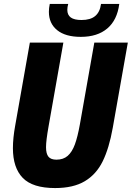

<svg xmlns="http://www.w3.org/2000/svg" viewBox="-20 -941 668 974"><path d="M45.5 -189.5Q45.5 -240 57 -303.5L131.5 -725H301.5L226.5 -300.5Q213.5 -227.5 213.5 -194.5Q213.5 -161 225.8 -146Q238 -131 266.5 -131Q301 -131 323.2 -150.2Q345.5 -169.5 359.8 -208.2Q374 -247 385.5 -311.5L458.5 -725H628.5L552 -292.5Q533.5 -189 501 -122.8Q468.5 -56.5 410.2 -21.8Q352 13 259.5 13Q145.5 13 95.5 -38.5Q45.5 -90 45.5 -189.5ZM228 -881Q228 -900 232.5 -921H326Q321.5 -904.5 321.5 -891Q321.5 -865 339.2 -852.2Q357 -839.5 393.5 -839.5Q439 -839.5 463 -859.8Q487 -880 492.5 -921H585Q574.5 -839 524.2 -796.5Q474 -754 390 -754Q312 -754 270 -788Q228 -822 228 -881Z"/></svg>

Font: JuliaMono Black
Style: Italic
Weight: 900
Italic angle: -9°
Monospace: yes
Designer: cormullion
Foundry: corm
Version: Version 0.057; ttfautohint (v1.8.4)